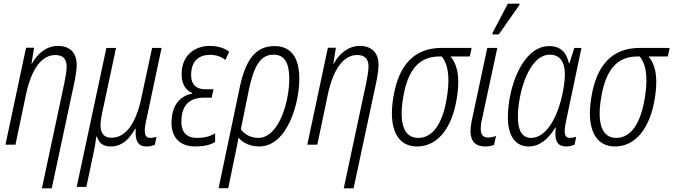

<svg xmlns="http://www.w3.org/2000/svg" viewBox="-20 -794 3696 1054"><path d="M333 -337 210 240H264L387 -336C394 -369 401 -410 401 -438C401 -507 361 -542 298 -542C234 -542 184 -498 155 -444H153L167 -532H123L10 0H65L123 -277C153 -415 208 -492 284 -492C323 -492 346 -472 346 -430C346 -403 339 -370 333 -337Z M401 232H454L493 48C499 19 505 -12 509 -45H512C523 -9 545 10 588 10C660 10 698 -46 722 -87H725C721 -25 734 10 785 10C802 10 820 6 830 1L839 -43C828 -40 816 -37 805 -37C777 -37 767 -60 781 -125L867 -531H815L755 -252C726 -117 670 -38 593 -38C531 -38 522 -89 540 -170L617 -531H564Z M1052 10C1097 10 1136 2 1161 -15V-62C1130 -44 1101 -37 1062 -37C994 -37 969 -80 977 -150C984 -223 1027 -258 1101 -258H1142L1152 -304H1108C1045 -304 1024 -343 1030 -401C1036 -460 1072 -493 1134 -493C1166 -493 1197 -482 1217 -465L1238 -510C1210 -531 1175 -542 1132 -542C1055 -542 986 -497 978 -406C972 -341 994 -302 1035 -283L1034 -280C974 -268 930 -225 923 -145C913 -58 952 10 1052 10Z M1296 -314 1180 239H1233L1273 45C1279 15 1285 -11 1289 -38C1313 -11 1351 10 1403 10C1556 10 1625 -225 1623 -369C1621 -480 1577 -541 1487 -541C1380 -541 1327 -461 1296 -314ZM1398 -37C1355 -37 1321 -58 1302 -84L1346 -300C1373 -429 1409 -494 1481 -494C1542 -494 1566 -450 1568 -369C1570 -240 1512 -37 1398 -37Z M1990 -337 1867 240H1921L2044 -336C2051 -369 2058 -410 2058 -438C2058 -507 2018 -542 1955 -542C1891 -542 1841 -498 1812 -444H1810L1824 -532H1780L1667 0H1722L1780 -277C1810 -415 1865 -492 1941 -492C1980 -492 2003 -472 2003 -430C2003 -403 1996 -370 1990 -337Z M2269 10C2381 10 2460 -88 2487 -250C2503 -345 2500 -429 2453 -484H2559L2569 -531H2405C2256 -531 2168 -440 2139 -259C2112 -96 2156 10 2269 10ZM2276 -37C2195 -37 2170 -121 2193 -258C2218 -409 2279 -484 2392 -484H2405C2449 -429 2447 -342 2432 -252C2409 -115 2356 -37 2276 -37Z M2683 -605H2718L2831 -766L2833 -774H2768L2685 -616ZM2643 10C2663 10 2679 7 2692 1L2703 -48C2689 -42 2674 -39 2659 -39C2632 -39 2619 -54 2619 -86C2619 -98 2620 -113 2624 -131L2710 -531H2655L2569 -128C2565 -107 2563 -89 2563 -74C2563 -16 2592 10 2643 10Z M2882 10C2943 10 2990 -31 3028 -93H3031C3024 -32 3032 10 3089 10C3103 10 3120 6 3134 1L3143 -43C3129 -39 3118 -37 3109 -37C3087 -37 3080 -51 3080 -74C3080 -93 3085 -118 3091 -146L3172 -531H3133L3106 -447H3103C3091 -505 3057 -541 2995 -541C2847 -541 2768 -311 2768 -150C2768 -47 2810 10 2882 10ZM2896 -37C2848 -37 2823 -74 2823 -153C2823 -276 2880 -494 2999 -494C3050 -494 3081 -457 3081 -386C3081 -350 3074 -298 3058 -238C3031 -138 2974 -37 2896 -37Z M3356 10C3468 10 3547 -88 3574 -250C3590 -345 3587 -429 3540 -484H3646L3656 -531H3492C3343 -531 3255 -440 3226 -259C3199 -96 3243 10 3356 10ZM3363 -37C3282 -37 3257 -121 3280 -258C3305 -409 3366 -484 3479 -484H3492C3536 -429 3534 -342 3519 -252C3496 -115 3443 -37 3363 -37Z"/></svg>

Font: Noto Sans Condensed Light
Style: Italic
Weight: 300
Width: 3
Italic angle: -12°
Designer: Monotype Design Team
Foundry: Monotype Imaging Inc.
Version: Version 2.013